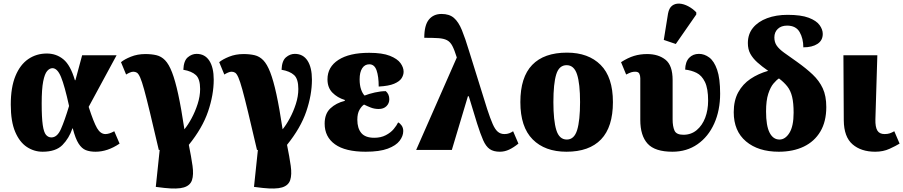

<svg xmlns="http://www.w3.org/2000/svg" viewBox="-20 -849 5115 1087"><path d="M221 10Q173 10 132 -17Q91 -44 66 -102.5Q41 -161 41 -257Q41 -355 67.5 -419Q94 -483 140 -514.5Q186 -546 245 -546Q299 -546 339 -513Q379 -480 404 -395H407L445 -536H640L482 -244Q510 -157 529.5 -123.5Q549 -90 577 -90Q598 -90 627 -106L657 -36Q589 10 521 10Q489 10 466 1Q443 -8 425 -36Q407 -64 392 -122H390Q371 -66 333.5 -28Q296 10 221 10ZM271 -71Q304 -71 325 -118.5Q346 -166 371 -249Q346 -363 325.5 -413Q305 -463 277 -463Q261 -463 247 -447Q233 -431 224.5 -388Q216 -345 216 -264Q216 -183 222 -141.5Q228 -100 240.5 -85.5Q253 -71 271 -71Z M879 0Q849 -129 829 -212Q809 -295 796 -342Q783 -389 773.5 -410.5Q764 -432 755 -437.5Q746 -443 735 -443Q726 -443 714.5 -438Q703 -433 694 -427L665 -497Q684 -513 721 -528Q758 -543 803 -543Q838 -543 865.5 -536.5Q893 -530 914.5 -508Q936 -486 954 -439.5Q972 -393 989 -315Q1006 -237 1024 -117Q1044 -141 1064.5 -179Q1085 -217 1099 -260.5Q1113 -304 1113 -345Q1113 -402 1089 -424Q1065 -446 1018 -454Q1020 -505 1043 -524.5Q1066 -544 1093 -544Q1140 -544 1165 -505.5Q1190 -467 1190 -398Q1190 -312 1158 -218Q1126 -124 1049 -29Q1063 40 1070 90Q1077 140 1067 170.5Q1057 201 1021 212Q985 223 911 215L862 209L884 0Z M1435 0Q1405 -129 1385 -212Q1365 -295 1352 -342Q1339 -389 1329.5 -410.5Q1320 -432 1311 -437.5Q1302 -443 1291 -443Q1282 -443 1270.5 -438Q1259 -433 1250 -427L1221 -497Q1240 -513 1277 -528Q1314 -543 1359 -543Q1394 -543 1421.5 -536.5Q1449 -530 1470.5 -508Q1492 -486 1510 -439.5Q1528 -393 1545 -315Q1562 -237 1580 -117Q1600 -141 1620.5 -179Q1641 -217 1655 -260.5Q1669 -304 1669 -345Q1669 -402 1645 -424Q1621 -446 1574 -454Q1576 -505 1599 -524.5Q1622 -544 1649 -544Q1696 -544 1721 -505.5Q1746 -467 1746 -398Q1746 -312 1714 -218Q1682 -124 1605 -29Q1619 40 1626 90Q1633 140 1623 170.5Q1613 201 1577 212Q1541 223 1467 215L1418 209L1440 0Z M2050 10Q1935 10 1876.5 -32Q1818 -74 1818 -149Q1818 -205 1850.5 -235.5Q1883 -266 1932 -278V-283Q1890 -296 1862 -324.5Q1834 -353 1834 -400Q1834 -470 1896 -510Q1958 -550 2070 -550Q2145 -550 2187.5 -533Q2230 -516 2247.5 -491.5Q2265 -467 2265 -443Q2265 -424 2253.5 -406Q2242 -388 2211.5 -375Q2181 -362 2124 -359Q2124 -416 2112 -450.5Q2100 -485 2071 -485Q2045 -485 2030.5 -462.5Q2016 -440 2016 -400Q2016 -367 2024 -343.5Q2032 -320 2044 -308Q2069 -318 2102.5 -325.5Q2136 -333 2164 -333Q2184 -316 2184 -287Q2184 -264 2168 -248Q2152 -232 2124 -232Q2100 -232 2079.5 -240Q2059 -248 2041 -257Q2027 -248 2015 -227Q2003 -206 2003 -171Q2003 -123 2025.5 -96Q2048 -69 2099 -69Q2136 -69 2164 -83.5Q2192 -98 2209 -118.5Q2226 -139 2234 -156Q2245 -151 2254 -138Q2263 -125 2263 -107Q2263 -79 2242.5 -52Q2222 -25 2175.5 -7.5Q2129 10 2050 10Z M2336 0 2566 -523V-524Q2553 -566 2541 -589Q2529 -612 2510.5 -621.5Q2492 -631 2462 -633Q2432 -635 2382 -635Q2382 -706 2408 -738Q2434 -770 2480 -770Q2524 -770 2550 -747.5Q2576 -725 2595 -678.5Q2614 -632 2636 -559L2738 -232Q2756 -177 2769.5 -146.5Q2783 -116 2798.5 -103Q2814 -90 2836 -90Q2851 -90 2863 -94.5Q2875 -99 2885 -106L2915 -36Q2888 -14 2862.5 -2Q2837 10 2810 10Q2774 10 2752.5 -5Q2731 -20 2715.5 -55Q2700 -90 2681 -150L2634 -304H2629L2538 0Z M3187 10Q3065 10 2995.5 -60Q2926 -130 2926 -271Q2926 -412 2993 -481.5Q3060 -551 3190 -551Q3311 -551 3380.5 -481.5Q3450 -412 3450 -271Q3450 -130 3383 -60Q3316 10 3187 10ZM3189 -59Q3231 -59 3247.5 -113Q3264 -167 3264 -271Q3264 -375 3247 -427.5Q3230 -480 3188 -480Q3145 -480 3129 -427.5Q3113 -375 3113 -271Q3113 -167 3129.5 -113Q3146 -59 3189 -59Z M3787 10Q3688 10 3646.5 -35.5Q3605 -81 3605 -170V-406Q3605 -421 3599.5 -432Q3594 -443 3576 -443Q3565 -443 3554.5 -440Q3544 -437 3525 -427L3496 -497Q3535 -522 3569.5 -532.5Q3604 -543 3644 -543Q3707 -543 3747.5 -511Q3788 -479 3788 -396V-173Q3788 -134 3798.5 -110Q3809 -86 3849 -86Q3893 -86 3924.5 -112.5Q3956 -139 3972.5 -182.5Q3989 -226 3989 -279Q3989 -348 3971 -385Q3953 -422 3923.5 -436.5Q3894 -451 3859 -455Q3860 -499 3881.5 -521.5Q3903 -544 3937 -544Q3968 -544 3995.5 -523.5Q4023 -503 4040 -454Q4057 -405 4057 -319Q4057 -224 4023.5 -149.5Q3990 -75 3929 -32.5Q3868 10 3787 10ZM3806 -600 3738 -623 3762 -772Q3768 -804 3785.5 -817Q3803 -830 3827 -828.5Q3851 -827 3876.5 -813.5Q3902 -800 3922 -779V-767Z M4389 10Q4273 10 4203.5 -48.5Q4134 -107 4134 -214Q4134 -280 4159.5 -326.5Q4185 -373 4229 -402.5Q4273 -432 4329 -448Q4293 -473 4267.5 -496Q4242 -519 4228 -544.5Q4214 -570 4214 -605Q4214 -656 4243 -691.5Q4272 -727 4323 -746Q4374 -765 4439 -765Q4515 -765 4558.5 -748.5Q4602 -732 4620 -707Q4638 -682 4638 -657Q4638 -620 4608 -600.5Q4578 -581 4528 -581Q4528 -631 4507 -667.5Q4486 -704 4436 -704Q4403 -704 4383.5 -685.5Q4364 -667 4364 -637Q4364 -610 4377.5 -590.5Q4391 -571 4419.5 -550.5Q4448 -530 4492 -499Q4544 -462 4581 -427Q4618 -392 4638 -349Q4658 -306 4658 -243Q4658 -161 4624.5 -104.5Q4591 -48 4530.5 -19Q4470 10 4389 10ZM4393 -59Q4426 -59 4449.5 -97Q4473 -135 4473 -211Q4473 -266 4464.5 -301Q4456 -336 4437.5 -359.5Q4419 -383 4390 -405Q4376 -396 4359 -376Q4342 -356 4329.5 -318Q4317 -280 4317 -218Q4317 -137 4337 -98Q4357 -59 4393 -59Z M4935 10Q4855 10 4806.5 -32Q4758 -74 4757 -167L4755 -536H4947L4936 -173Q4935 -130 4947 -110Q4959 -90 4988 -90Q5005 -90 5017 -94Q5029 -98 5043 -106L5073 -36Q5052 -23 5016 -6.5Q4980 10 4935 10Z"/></svg>

Font: Noto Serif SemiCondensed Black
Style: Regular
Weight: 900
Width: 4
Designer: Monotype Design Team
Foundry: Monotype Imaging Inc.
Version: Version 2.014; ttfautohint (v1.8.4.7-5d5b)